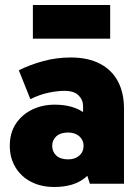

<svg xmlns="http://www.w3.org/2000/svg" viewBox="-20 -732 553 765"><path d="M196 13Q144 13 104 -7.5Q64 -28 41.5 -65.5Q19 -103 19 -151Q19 -203 43.5 -239.5Q68 -276 108.5 -295.5Q149 -315 198 -315Q271 -315 317 -281.5Q363 -248 377 -183L311 -198V-309Q311 -334 293 -352Q275 -370 237 -370Q210 -370 175 -363Q140 -356 101 -337L55 -452Q99 -474 152 -488.5Q205 -503 262 -503Q331 -503 378.5 -478Q426 -453 450 -407.5Q474 -362 474 -300V0H338L307 -97L377 -119Q362 -58 317.5 -22.5Q273 13 196 13ZM251 -97Q279 -97 296 -112Q313 -127 313 -151Q313 -174 296 -189Q279 -204 251 -204Q221 -204 204.5 -189Q188 -174 188 -151Q188 -127 204.5 -112Q221 -97 251 -97ZM419 -578H111V-712H419Z"/></svg>

Font: Gabarito ExtraBold
Style: Regular
Weight: 800
Designer: Leandro Assis / Alvaro Franca / Felipe Casaprima
Foundry: Naipe Foundry
Version: Version 1.000